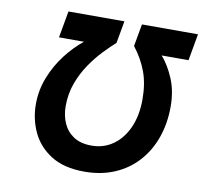

<svg xmlns="http://www.w3.org/2000/svg" viewBox="-79 -785 933 882"><g transform="rotate(10 387.5 -344.0)"><path d="M369.4 12Q274.6 12 214.4 -25.8Q154.1 -63.6 125.4 -124.5Q96.8 -185.4 96.8 -255Q96.8 -320.9 120.7 -381Q144.5 -441.2 182.8 -491Q221.2 -540.7 264.8 -575.4H148.2L170.4 -700H431.4L412.8 -596.2Q387.8 -574.2 357 -541.9Q326.1 -509.5 297.9 -468.1Q269.6 -426.6 251.4 -376.9Q233.2 -327.1 233.2 -270Q233.2 -226.6 249 -190.6Q264.9 -154.6 297.5 -133.1Q330.1 -111.6 381 -111.6Q438.7 -111.6 482.5 -143.2Q526.4 -174.8 550.9 -231Q575.4 -287.2 575.4 -361Q575.4 -434 555 -489.3Q534.6 -544.6 494.6 -596.2L513.2 -700H774.6L752.4 -575.4H627.2Q660.5 -537.4 684.5 -480.4Q708.6 -423.3 708.6 -351.2Q708.6 -272.1 685 -205.7Q661.5 -139.2 617.2 -90.4Q572.9 -41.6 510.2 -14.8Q447.6 12 369.4 12Z"/></g></svg>

Font: Overpass
Style: Italic
Weight: 400
Italic angle: -10°
Designer: Delve Withrington, Dave Bailey, Thomas Jockin
Foundry: Delve Fonts LLC
Version: Version 4.000